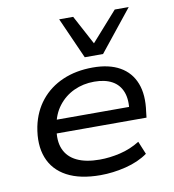

<svg xmlns="http://www.w3.org/2000/svg" viewBox="-85 -835 832 919"><g transform="rotate(-10 331.0 -375.5)"><path d="M330 9Q231 9 167.5 -25Q104 -59 79.5 -122.5Q55 -186 72 -273Q87 -345 129 -397Q171 -449 235.5 -477Q300 -505 382 -505Q461 -505 513 -475.5Q565 -446 587 -389.5Q609 -333 597 -251L594 -224H135L145 -289H544L518 -266Q527 -323 512.5 -361Q498 -399 463.5 -418Q429 -437 377 -437Q323 -437 278 -416Q233 -395 202.5 -355.5Q172 -316 163 -261L161 -249Q150 -189 167.5 -148Q185 -107 228.5 -86Q272 -65 339 -65Q388 -65 439 -77Q490 -89 535 -117L561 -54Q516 -22 453.5 -6.5Q391 9 330 9ZM353 -560 264 -760H332L408 -618L534 -760H602L442 -560Z"/></g></svg>

Font: Nunito Sans 7pt SemiExpanded
Style: Italic
Weight: 400
Width: 6
Italic angle: -9°
Designer: Vernon Adams
Foundry: Vernon Adams
Version: Version 3.101;gftools[0.9.27]